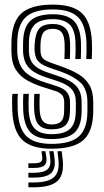

<svg xmlns="http://www.w3.org/2000/svg" viewBox="-20 -629 448 824"><path d="M201 9.2Q114.8 9.2 75.6 -28.8Q36.5 -66.8 32.5 -154.5Q31.8 -172 31.8 -191.8Q31.8 -211.5 33.2 -226.2H56.8Q55.5 -212.2 55.4 -193Q55.2 -173.8 56 -156Q59.5 -78.5 93.1 -45Q126.8 -11.5 201 -11.5Q283.5 -11.5 319.1 -44.1Q354.8 -76.8 355.2 -151.2Q355.2 -157.8 355.2 -164.1Q355.2 -170.5 355.2 -177Q355.2 -183.5 355.2 -190Q355.2 -247.2 324.6 -275.2Q294 -303.2 240 -322L193.5 -338Q167.8 -347.2 154.2 -357.1Q140.8 -367 135.5 -379.1Q130.2 -391.2 129 -407Q128 -414.5 128.2 -423.9Q128.5 -433.2 129 -442.5Q132 -487.2 148.6 -506.6Q165.2 -526 207 -526Q241 -526 259.9 -508.6Q278.8 -491.2 280.8 -443.8Q281.2 -432.5 280.9 -414.2Q280.5 -396 280 -375.5H256.5Q257.2 -395 257.5 -412.5Q257.8 -430 257.2 -442.8Q256 -476.2 244.1 -490.8Q232.2 -505.2 207 -505.2Q178.8 -505.2 167.2 -490.8Q155.8 -476.2 154 -442.5Q153.5 -432.8 153.5 -424.1Q153.5 -415.5 154 -407Q155 -391.5 160.9 -382.9Q166.8 -374.2 177 -369.1Q187.2 -364 201 -358.8L246 -342.8Q284.8 -329.2 315 -311.6Q345.2 -294 362.8 -265.5Q380.2 -237 380.2 -190Q380.2 -183.2 380.2 -176.9Q380.2 -170.5 380.2 -164.1Q380.2 -157.8 380.2 -151.2Q379.5 -66 338.4 -28.4Q297.2 9.2 201 9.2ZM201 -32.2Q138.5 -32.2 110.5 -61.5Q82.5 -90.8 79.5 -157Q79 -171.8 79 -191Q79 -210.2 80.2 -226.2H103.8Q102.8 -210.2 102.6 -191.4Q102.5 -172.5 103 -158.2Q105.5 -102 128.4 -77.6Q151.2 -53.2 201 -53.2Q257.2 -53.2 281 -76.4Q304.8 -99.5 305.2 -151.2Q305.5 -161.8 305.5 -171Q305.5 -180.2 305.5 -190Q305.5 -226.2 287 -246.8Q268.5 -267.2 228 -280.5L179.2 -296.5Q144 -308.2 122.5 -322.6Q101 -337 90.8 -357.2Q80.5 -377.5 79 -406.8Q78.8 -416.5 78.9 -425.5Q79 -434.5 79 -442.8Q79.2 -509.2 108.9 -538.5Q138.5 -567.8 207 -567.8Q268.5 -567.8 296.6 -539.6Q324.8 -511.5 327.5 -446.8Q328 -432 327.9 -414.9Q327.8 -397.8 326.8 -375.5H303.2Q304.2 -397 304.5 -413.5Q304.8 -430 304 -446.2Q301.8 -503.5 277.2 -525.1Q252.8 -546.8 207 -546.8Q152 -546.8 128.1 -522.5Q104.2 -498.2 104 -442.8Q104 -434 103.9 -425Q103.8 -416 104 -406.8Q105.5 -383 114.1 -366.5Q122.8 -350 140.4 -338.5Q158 -327 186.5 -317.2L234 -301.2Q283.8 -284.8 307 -260.1Q330.2 -235.5 330.2 -190Q330.2 -180.2 330.4 -170.5Q330.5 -160.8 330.2 -151.2Q329.8 -88 300.1 -60.1Q270.5 -32.2 201 -32.2ZM201 -74Q163.5 -74 146 -93.6Q128.5 -113.2 126.5 -159.2Q126 -172.8 126 -190.9Q126 -209 127 -226.2H150.5Q149.5 -210.2 149.5 -192.8Q149.5 -175.2 150 -161Q151.5 -125.2 163.5 -110Q175.5 -94.8 201 -94.8Q230.2 -94.8 242.6 -108.2Q255 -121.8 255.2 -151.5Q255.5 -161.8 255.5 -171Q255.5 -180.2 255.5 -190Q255.5 -212.2 245 -222.8Q234.5 -233.2 216 -239L164.8 -255.2Q126.5 -267.2 95.9 -284.5Q65.2 -301.8 47.4 -330.9Q29.5 -360 29 -406.8Q29 -416.8 29 -425.9Q29 -435 29 -442.8Q29.5 -531.8 70.5 -570.5Q111.5 -609.2 207 -609.2Q293 -609.2 331.9 -572Q370.8 -534.8 374.5 -448.5Q375.2 -432 375 -412.6Q374.8 -393.2 373.8 -375.5H350.2Q351 -391.2 351.4 -411.1Q351.8 -431 351 -447.2Q347.8 -523 314.2 -555.8Q280.8 -588.5 207 -588.5Q125 -588.5 89.6 -554.5Q54.2 -520.5 54 -442.8Q54 -434 53.9 -425Q53.8 -416 54 -406.8Q55.8 -370.2 68.8 -345.8Q81.8 -321.2 107.4 -304.9Q133 -288.5 172 -275.8L222 -259.8Q255.2 -249 267.9 -232.5Q280.5 -216 280.5 -190Q280.5 -183.5 280.5 -177.2Q280.5 -171 280.5 -164.8Q280.5 -158.5 280.2 -151.5Q279.8 -110.2 261.6 -92.1Q243.5 -74 201 -74ZM226.5 20H244.8L248.8 53.5Q256.5 118.5 227.9 146.6Q199.2 174.8 125.2 174.8H101.8V154H125.2Q188 154 212.5 130.6Q237 107.2 230.5 53.5ZM158 20H174.8L178.8 45.2Q182.8 70 170.5 80.9Q158.2 91.8 125.2 91.8H101.8V71.8H125.2Q147 71.8 155 65.6Q163 59.5 161.2 45.2ZM191.5 20H209.8L213.8 49.2Q220 94.2 199.5 113.8Q179 133.2 125.2 133.2H101.8V112.5H125.2Q167.5 112.5 183.8 97.9Q200 83.2 195.5 49.2Z"/></svg>

Font: Big Shoulders Inline Display Thin ExtraBold
Style: Regular
Weight: 800
Version: Version 2.002